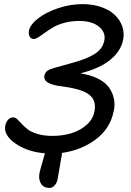

<svg xmlns="http://www.w3.org/2000/svg" viewBox="-20 -734 639 937"><path d="M222.2 183.1Q191.9 183.1 179.4 161.1Q167 139.2 172.9 109.9Q174.8 99.6 179.4 83.5Q184.1 67.4 190.2 46.4Q196.3 25.4 199.2 14.2Q113.8 7.3 54.9 -33.9Q-3.9 -75.2 5.9 -122.1Q9.8 -139.2 19.8 -150.1Q29.8 -161.1 44.9 -161.1Q54.7 -161.1 64.5 -151.9Q74.2 -142.6 86.2 -129.4Q98.1 -116.2 115.2 -102.8Q132.3 -89.4 163.6 -80.1Q194.8 -70.8 235.8 -70.8Q286.1 -70.8 329.1 -84Q372.1 -97.2 402.8 -124.8Q433.6 -152.3 440.9 -189.9Q451.2 -243.2 416.5 -271.2Q381.8 -299.3 285.2 -312Q234.9 -317.9 213.6 -331.1Q192.4 -344.2 196.8 -366.2Q201.7 -386.2 222.2 -395Q230.5 -398.4 243.7 -402.3Q256.8 -406.2 279.1 -412.1Q301.3 -418 317.9 -422.9Q356.9 -433.6 383.5 -443.1Q410.2 -452.6 433.8 -465.8Q457.5 -479 470.9 -496.1Q484.4 -513.2 488.8 -535.2Q497.6 -574.7 463.6 -603.3Q429.7 -631.8 366.2 -631.8Q328.1 -631.8 294.9 -622.8Q261.7 -613.8 239.7 -600.8Q217.8 -587.9 200.2 -575Q182.6 -562 168.7 -553Q154.8 -543.9 145 -543.9Q130.9 -543.9 124.8 -555.4Q118.7 -566.9 121.1 -584Q127.4 -613.8 165.5 -643.8Q203.6 -673.8 262.9 -693.8Q322.3 -713.9 382.8 -713.9Q433.6 -713.9 474.9 -699.2Q516.1 -684.6 541 -660.4Q565.9 -636.2 576.7 -605.2Q587.4 -574.2 581.1 -541Q570.8 -485.8 519 -442.9Q467.3 -399.9 372.1 -376Q422.4 -368.2 458.3 -350.1Q494.1 -332 511.7 -307.4Q529.3 -282.7 535.9 -252.2Q542.5 -221.7 534.2 -189Q517.6 -106.9 448 -54.2Q378.4 -1.5 283.2 12.2Q277.8 41.5 261.2 140.1Q258.3 157.2 247.1 170.2Q235.8 183.1 222.2 183.1Z"/></svg>

Font: Shantell Sans Normal
Style: Italic
Weight: 400
Italic angle: -11.31°
Designer: Stephen Nixon, Anya Danilova, Shantell Martin
Foundry: Arrow Type
Version: Version 1.006;[559af2be0]